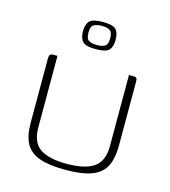

<svg xmlns="http://www.w3.org/2000/svg" viewBox="-90 -639 635 716"><g transform="rotate(15 227.0 -280.5)"><path d="M89 -399V-123Q89 -65 123 -42Q157 -19 225 -19Q299 -19 332 -43.5Q365 -68 365 -123V-399Q366 -399 368 -399Q370 -399 372.5 -399Q375 -399 377 -399Q379 -399 380 -399Q388 -399 391.5 -397.5Q395 -396 396 -392Q397 -388 397 -379V-134Q397 -89 383 -58Q369 -27 332 -11.5Q295 4 225 4Q163 4 126 -9.5Q89 -23 73 -52.5Q57 -82 57 -132V-379Q57 -391 60.5 -395Q64 -399 73 -399Q77 -399 81 -399Q85 -399 89 -399ZM220 -460Q182 -460 169.5 -472.5Q157 -485 157 -513Q157 -540 169.5 -552.5Q182 -565 220 -565Q259 -565 271 -552.5Q283 -540 283 -513Q283 -485 270.5 -472.5Q258 -460 220 -460ZM220 -476Q240 -476 251 -482.5Q262 -489 262 -513Q262 -537 251 -543.5Q240 -550 220 -550Q201 -550 189.5 -543.5Q178 -537 178 -513Q178 -489 189 -482.5Q200 -476 220 -476Z"/></g></svg>

Font: Genos ExtraLight
Style: Regular
Weight: 250
Designer: Robert E. Leuschke
Foundry: Robert E. Leuschke
Version: Version 1.010